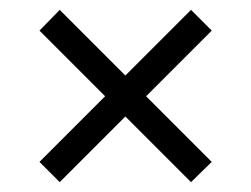

<svg xmlns="http://www.w3.org/2000/svg" viewBox="-20 -475 508 389"><path d="M101 -106 60 -147 193 -280 60 -413 101 -455 234 -322 367 -455 409 -413 276 -280 409 -147 367 -106 234 -239Z"/></svg>

Font: Piazzolla
Style: Regular
Weight: 400
Designer: Juan Pablo del Peral
Foundry: Huerta Tipografica
Version: Version 1.330